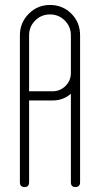

<svg xmlns="http://www.w3.org/2000/svg" viewBox="-20 -753 405 772"><path d="M267 -698Q302 -663 302 -611V-20Q302 -1 283 -1Q265 -1 265 -20V-376Q234 -349 191 -349H97V-20Q97 -1 79 -1Q60 -1 60 -20V-611Q60 -662 96 -698Q131 -733 181 -733Q232 -733 267 -698ZM265 -611Q265 -646 240.5 -670.5Q216 -695 181 -695Q146 -695 121.5 -670.5Q97 -646 97 -611V-386H191Q222 -386 243.5 -407.5Q265 -429 265 -460Z"/></svg>

Font: Aaram
Style: Regular
Weight: 400
Designer: Tharique Azeez
Foundry: Tharique Azeez
Version: Version 1.7